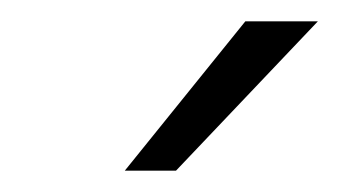

<svg xmlns="http://www.w3.org/2000/svg" viewBox="-20 -717 318 180"><path d="M97 -557 210 -697H278L145 -557Z"/></svg>

Font: Hanken Grotesk Light
Style: Italic
Weight: 300
Italic angle: -8°
Designer: Alfredo Marco Pradil
Foundry: Hanken Design Co.
Version: Version 3.013